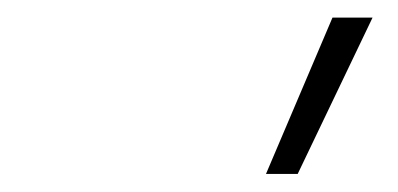

<svg xmlns="http://www.w3.org/2000/svg" viewBox="-20 -828 452 218"><path d="M282 -630.5 357.5 -808H403L318 -630.5Z"/></svg>

Font: Encode Sans Condensed Condensed ExtraLight
Style: Regular
Weight: 200
Width: 3
Designer: Multiple Designers
Foundry: Impallari Type
Version: Version 3.000; ttfautohint (v1.8.3) -l 8 -r 50 -G 200 -x 14 